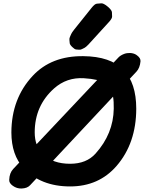

<svg xmlns="http://www.w3.org/2000/svg" viewBox="-20 -1066 846 1129"><path d="M156.7 23.4 782.2 -644.5Q802.7 -666.5 806.2 -705.6Q807.6 -724.1 786.6 -739.7Q783.7 -742.2 779.8 -744.6Q765.1 -753.4 745.1 -754.4Q725.6 -754.9 710 -749Q688.5 -740.7 676.8 -728.5L57.6 -72.3Q35.6 -48.8 34.2 -8.8Q32.7 10.3 55.2 26.4Q79.1 43.5 106.4 42.5Q140.1 41.5 156.7 23.4ZM473.6 -606Q565.4 -600.1 586.7 -578.6Q607.9 -557.1 629.2 -535.4Q650.4 -513.7 648.9 -426.8Q646.5 -279.3 542 -163.1Q488.3 -103 392.1 -103Q291 -103 232.9 -158.7Q184.1 -205.6 184.1 -287.6Q184.1 -444.3 297.9 -545.9Q372.6 -612.3 473.6 -606ZM172.4 -620.1Q47.4 -486.3 46.9 -286.6Q47.4 -154.3 118.2 -78.1Q219.2 30.3 392.1 30.3Q561 30.3 665.5 -90.3Q780.8 -223.6 781.2 -426.8Q781.2 -578.1 706.1 -655.3Q629.4 -734.4 469.7 -735.8Q282.2 -737.8 172.4 -620.1ZM611.8 -1028.3Q588.4 -1047.4 575.7 -1046.4Q563 -1045.4 550 -1044.4Q537.1 -1043.5 518.6 -1020L417 -893.1Q402.3 -874.5 398.7 -866Q395 -857.4 391.1 -848.6Q387.2 -839.8 388.2 -830.8Q389.2 -821.8 389.9 -812.5Q390.6 -803.2 404.8 -789.6Q418.9 -775.9 427.5 -775.1Q436 -774.4 444.6 -773.7Q453.1 -772.9 461.2 -776.9Q469.2 -780.8 477.1 -784.7Q484.9 -788.6 499.5 -803.7Q502 -806.6 504.9 -809.6L620.6 -936.5Q639.6 -957 639.2 -969.2Q638.7 -981.4 638.2 -993.4Q637.7 -1005.4 617.2 -1023.9Q614.7 -1025.9 611.8 -1028.3Z"/></svg>

Font: Comic Relief
Style: Bold
Weight: 700
Designer: Jeff Davis
Foundry: Loudifier
Version: Version 1.200; ttfautohint (v1.8.4.7-5d5b)